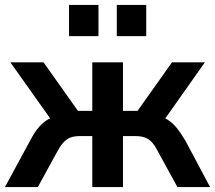

<svg xmlns="http://www.w3.org/2000/svg" viewBox="-20 -756 869 776"><path d="M0 0 102 -188Q119 -221 137 -242Q155 -263 176 -274.5Q197 -286 224 -289L203 -249L22 -504H156L295 -308H353V-504H477V-308H536L675 -504H808L628 -249L607 -289Q634 -286 654.5 -274Q675 -262 692.5 -241Q710 -220 729 -188L829 0H697L616 -148Q604 -171 591.5 -183.5Q579 -196 563.5 -201Q548 -206 526 -206H477V0H353V-206H304Q282 -206 267 -201Q252 -196 239.5 -183.5Q227 -171 214 -148L133 0ZM452 -610V-736H571V-610ZM259 -610V-736H378V-610Z"/></svg>

Font: Nunitoga
Style: Bold
Weight: 700
Designer: Vernon Adams
Foundry: Vernon Adams
Version: Version 1.0